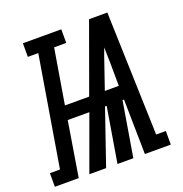

<svg xmlns="http://www.w3.org/2000/svg" viewBox="-191 -851 923 968"><g transform="rotate(-20 270.0 -367.5)"><path d="M-60 0V-73H-6L92 -662H36V-735H242V-662H177L128 -368H258L391 -735H489L510 -73H562V0H423L418 -294H410L361 0H276L325 -294H316L215 0H125L232 -294H116L68 0ZM342 -368H417L416 -490Q415 -511 415 -532.5Q415 -554 414 -575Q406 -554 398.5 -532.5Q391 -511 384 -490Z"/></g></svg>

Font: Iosevka Slab Semibold Extended
Style: Italic
Weight: 600
Width: 7
Italic angle: -9°
Monospace: yes
Designer: Belleve Invis
Foundry: Belleve Invis
Version: Version 11.1.0; ttfautohint (v1.8.3)